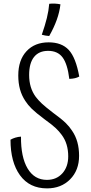

<svg xmlns="http://www.w3.org/2000/svg" viewBox="-20 -1001 501 1061"><path d="M378 -279Q398 -250 407.5 -215.5Q417 -181 417 -140Q417 -60 367.5 -10Q318 40 240 40Q143 40 90.5 -32.5Q38 -105 38 -229Q50 -236 65 -240.5Q80 -245 96 -246Q95 -133 132.5 -70Q170 -7 239 -7Q292 -7 324.5 -43Q357 -79 357 -137Q357 -172 348 -202Q339 -232 320 -257Q307 -275 288 -293Q269 -311 226 -342Q178 -378 156 -399.5Q134 -421 120 -443Q100 -473 90.5 -507.5Q81 -542 81 -584Q81 -669 126.5 -718Q172 -767 249 -767Q321 -767 360 -725Q399 -683 418 -578Q407 -572 394.5 -569Q382 -566 363 -565Q353 -647 326 -683.5Q299 -720 246 -720Q195 -720 168 -686Q141 -652 141 -587Q141 -551 150 -521Q159 -491 178 -465Q192 -447 211 -429Q230 -411 273 -378Q321 -343 342.5 -322Q364 -301 378 -279ZM314 -977Q309 -934 293.5 -891Q278 -848 252 -802Q241 -803 231 -804.5Q221 -806 211 -809Q229 -861 239 -901.5Q249 -942 252 -980Q267 -982 284.5 -981Q302 -980 314 -977Z"/></svg>

Font: Atma Light
Style: Regular
Weight: 300
Designer: Gregori Vincens, Jeremie Hornus, Riccardo Olocco, Yoann Minet.
Foundry: black foundry
Version: Version 1.102;PS 1.100;hotconv 1.0.86;makeotf.lib2.5.63406